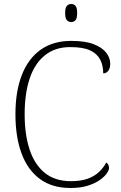

<svg xmlns="http://www.w3.org/2000/svg" viewBox="-20 -928 604 958"><path d="M332 10Q240 10 179 -35Q118 -80 87.5 -162.5Q57 -245 57 -358Q57 -472 89 -554Q121 -636 183 -680Q245 -724 335 -724Q405 -724 447.5 -707.5Q490 -691 510 -665Q530 -639 530 -610Q530 -588 520.5 -575Q511 -562 495 -562Q495 -601 480 -630.5Q465 -660 430 -676.5Q395 -693 330 -693Q255 -693 204 -652Q153 -611 128 -536Q103 -461 103 -358Q103 -256 128 -181Q153 -106 204 -65Q255 -24 334 -24Q384 -24 418 -36.5Q452 -49 474.5 -70.5Q497 -92 510 -117Q517 -113 520.5 -106Q524 -99 524 -89Q524 -79 512.5 -62.5Q501 -46 477.5 -29.5Q454 -13 418 -1.5Q382 10 332 10ZM335 -818Q322 -818 313.5 -827.5Q305 -837 305 -863Q305 -889 313.5 -898.5Q322 -908 335 -908Q349 -908 357 -898.5Q365 -889 365 -863Q365 -837 357 -827.5Q349 -818 335 -818Z"/></svg>

Font: Noto Serif Kannada ExtraLight
Style: Regular
Weight: 250
Version: Version 2.003